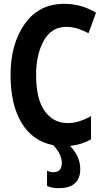

<svg xmlns="http://www.w3.org/2000/svg" viewBox="-20 -746 540 1000"><path d="M286 234Q398 234 398 134Q398 69 345 14Q404 8 454 -20V-141Q425 -125 395.5 -115Q366 -105 332 -105Q258 -105 213 -167.5Q168 -230 168 -355Q168 -462 208 -534Q248 -606 325 -606Q357 -606 386 -596.5Q415 -587 441 -573L480 -680Q403 -726 315 -726Q182 -726 108.5 -621Q35 -516 35 -356Q35 -200 93 -105Q151 -10 257 10Q284 39 293 62Q302 85 302 102Q302 151 258 151Q241 151 225 143V222Q247 234 286 234Z"/></svg>

Font: Noto Sans Mono UI Condensed
Style: Bold
Weight: 700
Width: 3
Designer: Monotype Design team
Foundry: Monotype Imaging Inc.
Version: 1.000